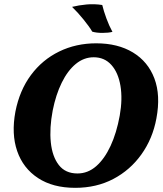

<svg xmlns="http://www.w3.org/2000/svg" viewBox="-20 -893 782 922"><path d="M341 9Q234 9 162.5 -38Q91 -85 62.5 -167.5Q34 -250 54 -357Q74 -459 128.5 -532.5Q183 -606 264 -645.5Q345 -685 442 -685Q546 -685 618.5 -641Q691 -597 721.5 -516Q752 -435 731 -324Q713 -227 659 -151.5Q605 -76 524 -33.5Q443 9 341 9ZM352 -60Q402 -60 442 -95Q482 -130 511 -192.5Q540 -255 555 -338Q569 -417 558.5 -480.5Q548 -544 515 -581Q482 -618 430 -618Q383 -618 344 -586Q305 -554 276.5 -496Q248 -438 233 -362Q217 -278 224 -209.5Q231 -141 262.5 -100.5Q294 -60 352 -60ZM520 -740Q501 -735 472 -735Q443 -735 423 -741Q409 -765 381 -799.5Q353 -834 326 -860Q358 -868 395.5 -871.5Q433 -875 471 -869Q478 -840 491 -804.5Q504 -769 520 -740Z"/></svg>

Font: Vollkorn ExtraBold
Style: Italic
Weight: 800
Italic angle: -11°
Designer: Friedrich Althausen
Foundry: Friedrich Althausen
Version: Version 5.000; ttfautohint (v1.8.3)